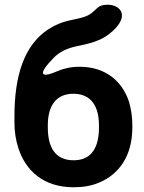

<svg xmlns="http://www.w3.org/2000/svg" viewBox="-20 -781 609 811"><path d="M206 -536C230 -561 262 -577 305 -586C357 -596 404 -609 438 -635C537 -711 488 -761 436 -761C383 -761 393 -735 345 -713C326 -705 301 -701 280 -696C244 -689 211 -675 182 -656C82 -589 41 -461 41 -290V-263C41 -224 47 -187 58 -154C89 -59 165 10 291 10C331 10 366 4 397 -9C483 -44 539 -123 539 -242V-252C539 -287 534 -320 525 -351C497 -436 428 -499 316 -499C280 -499 250 -492 224 -481C156 -451 134 -462 206 -536ZM398 -252V-242C398 -163 370 -104 291 -104C211 -104 182 -162 182 -242V-252C182 -329 213 -385 290 -385C367 -385 398 -329 398 -252Z"/></svg>

Font: Asimov Print
Style: A
Weight: 500
Designer: Google
Version: Version 2.000980: 2014